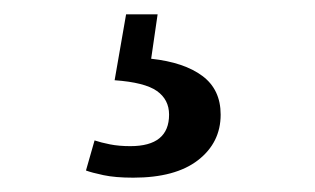

<svg xmlns="http://www.w3.org/2000/svg" viewBox="-20 -24 440 268"><path d="M140 88 156 -4H200L191 58Q237 63 262.5 82Q288 101 288 136Q288 175 256.5 199.5Q225 224 166 224Q141 224 124.5 220.5Q108 217 100 214L112 172Q121 175 133.5 177.5Q146 180 162 180Q216 180 216 136Q216 115 199 103Q182 91 140 88Z"/></svg>

Font: Source Serif 4 Caption
Style: Regular
Weight: 400
Designer: Frank Grießhammer
Foundry: Adobe Systems Incorporated
Version: Version 4.004;hotconv 1.0.117;makeotfexe 2.5.65602